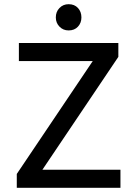

<svg xmlns="http://www.w3.org/2000/svg" viewBox="-20 -895 654 915"><path d="M60 -66 422 -604H70V-690H544V-624L182 -86H554V0H60ZM246 -812Q246 -839 263.5 -857Q281 -875 307 -875Q335 -875 351.5 -857Q368 -839 368 -812Q368 -786 351.5 -768Q335 -750 307 -750Q281 -750 263.5 -768Q246 -786 246 -812Z"/></svg>

Font: Radio Canada
Style: Regular
Weight: 400
Designer: Charles Daoud, Etienne Aubert Bonn, Alexandre Saumier Demers, Jacques Le Bailly
Foundry: Radio-Canada
Version: Version 2.104;gftools[0.9.28.dev5+ged2979d]